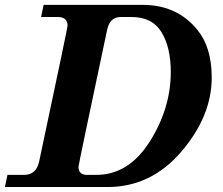

<svg xmlns="http://www.w3.org/2000/svg" viewBox="-50 -752 896 772"><path d="M382.3 0H-30.3L-20 -48.8H46.9Q95.7 -48.8 107.4 -102.5Q221.7 -640.6 221.7 -648.4Q221.7 -683.6 182.1 -683.6H115.2L125.5 -732.4H523.9Q662.1 -732.4 743.7 -631.8Q801.3 -561.5 801.3 -440.4Q801.3 -285.2 679.4 -142.6Q557.6 0 382.3 0ZM336.9 -48.8Q467.3 -48.8 552 -182.6Q636.7 -316.4 636.7 -462.9Q636.7 -561 599.6 -622.3Q562.5 -683.6 479 -683.6H435.1Q392.1 -683.6 380.9 -632.8Q265.6 -89.4 265.6 -81.5Q265.6 -48.8 299.8 -48.8Z"/></svg>

Font: Munson
Style: Bold Italic
Weight: 700
Italic angle: -12°
Designer: Paul James MIller
Foundry: High-Logic / Made with FontCreator
Version: Version 2.10;May 5, 2019;FontCreator 11.5.0.2430 64-bit